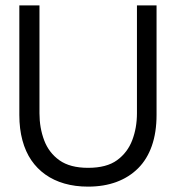

<svg xmlns="http://www.w3.org/2000/svg" viewBox="-20 -680 655 715"><path d="M308 15Q260 15 220 3.5Q180 -8 149 -30Q118 -52 96.5 -83.5Q75 -115 63.5 -157.5Q52 -200 52 -252V-660H127V-258Q127 -204 144.5 -157.5Q162 -111 201.5 -83Q241 -55 308 -55Q377 -55 416 -83.5Q455 -112 472.5 -158Q490 -204 490 -258V-660H563V-252Q563 -187 545.5 -137Q528 -87 494.5 -53.5Q461 -20 414 -2.5Q367 15 308 15Z"/></svg>

Font: Bricolage Grotesque 48pt Condensed ExtraBold Light
Style: Regular
Weight: 300
Version: Version 1.000;gftools[0.9.30]